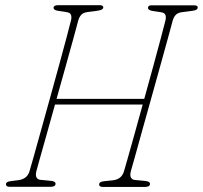

<svg xmlns="http://www.w3.org/2000/svg" viewBox="-20 -720 782 740"><path d="M120.5 -61.5Q116 -44 120.8 -36Q125.5 -28 135 -27L176.5 -23Q195 -21 194 -11Q194 -5 188 -2.5Q182 0 175 0H18Q3 0 3 -9.5Q3 -20 22 -22L50 -25.5Q85.5 -30 94 -61Q97.5 -72 108.8 -112.5Q120 -153 136.5 -211.8Q153 -270.5 171.2 -336.5Q189.5 -402.5 206.5 -464.5Q223.5 -526.5 236.2 -574.2Q249 -622 254 -643Q256.5 -654.5 253.5 -663Q250.5 -671.5 235.5 -673.5L205.5 -678Q186 -680.5 186.5 -690.5Q187 -700 204 -700H364Q378 -700 378 -691.5Q378 -681.5 355 -678.5L317 -673.5Q301.5 -671.5 293.8 -663.5Q286 -655.5 282 -642.5Q276.5 -621.5 263.5 -574Q250.5 -526.5 233.2 -464.8Q216 -403 198 -339H536Q554 -403.5 570.8 -465.2Q587.5 -527 600.2 -574.2Q613 -621.5 618 -642.5Q620.5 -654 617.5 -662.5Q614.5 -671 599.5 -673L569.5 -677.5Q549.5 -680.5 550.5 -690.5Q551 -699.5 563.5 -699.5H728Q743 -699.5 742 -690Q741.5 -685.5 736.8 -682.5Q732 -679.5 719 -678L681 -673Q665.5 -671 657.8 -663Q650 -655 646 -642Q640.5 -620.5 627.2 -572.8Q614 -525 596.8 -462.8Q579.5 -400.5 561 -334.5Q542.5 -268.5 526.2 -210Q510 -151.5 498.8 -111.2Q487.5 -71 484.5 -61Q480 -43.5 484.8 -35.5Q489.5 -27.5 499 -26.5L540.5 -22.5Q559 -20.5 558 -10.5Q558 -4.5 552 -2Q546 0.5 539 0.5H377Q362 0.5 362 -9Q362 -19.5 381 -21.5L414 -25Q449 -28.5 458 -60.5Q461 -70.5 471.8 -108.2Q482.5 -146 497.8 -200.8Q513 -255.5 530 -317H192Q175 -255.5 159.5 -200.8Q144 -146 133.5 -108.5Q123 -71 120.5 -61.5Z"/></svg>

Font: Fraunces144ptSuperSoftThinItalic
Style: Italic
Weight: 100
Italic angle: -16°
Version: Version 1.000;[0bf87f6ff]